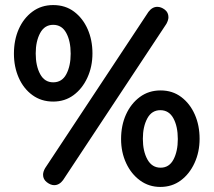

<svg xmlns="http://www.w3.org/2000/svg" viewBox="-20 -729 843 758"><path d="M190 -328Q143 -328 108 -353.5Q73 -379 54 -422Q35 -465 35 -517Q35 -571 54 -614Q73 -657 108 -683Q143 -709 190 -709Q238 -709 272.5 -683Q307 -657 326 -614Q345 -571 345 -518Q345 -466 325 -422.5Q305 -379 270.5 -353.5Q236 -328 190 -328ZM190 -404Q225 -404 242 -436.5Q259 -469 259 -517Q259 -567 241.5 -599Q224 -631 190 -631Q156 -631 138.5 -598.5Q121 -566 121 -518Q121 -469 138.5 -436.5Q156 -404 190 -404ZM613 9Q568 9 533 -16.5Q498 -42 478 -85Q458 -128 458 -180Q458 -234 477.5 -277Q497 -320 532 -346Q567 -372 614 -372Q661 -372 695.5 -346Q730 -320 749 -277Q768 -234 768 -181Q768 -129 748 -85.5Q728 -42 693.5 -16.5Q659 9 613 9ZM614 -67Q648 -67 665 -99.5Q682 -132 682 -180Q682 -230 664.5 -262Q647 -294 613 -294Q579 -294 561.5 -261.5Q544 -229 544 -181Q544 -132 562 -99.5Q580 -67 614 -67ZM194 2Q180 2 165 -9.5Q150 -21 150 -39Q150 -51 158 -65L566 -682Q581 -702 601 -702Q616 -702 630.5 -691Q645 -680 645 -661Q645 -650 637 -635L229 -18Q214 2 194 2Z"/></svg>

Font: Quicksand SemiBold
Style: Regular
Weight: 600
Designer: Andrew Paglinawan
Foundry: Andrew Paglinawan
Version: Version 3.006